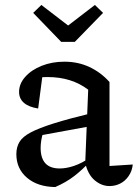

<svg xmlns="http://www.w3.org/2000/svg" viewBox="-20 -745 556 775"><path d="M422 6Q390 6 362.5 -17Q335 -40 324 -87L336 -383Q269 -434 172 -434Q153 -434 135 -432Q117 -430 101 -426L153 -452L134 -307Q96 -313 76.5 -330Q57 -347 57 -374Q57 -407 82 -435Q107 -463 148.5 -479.5Q190 -496 240 -496Q295 -496 341 -474.5Q387 -453 422 -414V-75L516 -81Q513 -54 499 -34Q485 -14 465 -4Q445 6 422 6ZM203 10Q132 9 89 -27.5Q46 -64 46 -123Q46 -151 58.5 -172Q71 -193 104 -210.5Q137 -228 197.5 -247Q258 -266 353 -289V-237L124 -195L154 -209Q149 -194 146.5 -178Q144 -162 144 -148Q144 -107 163 -86Q182 -65 221 -65Q248 -65 279 -75.5Q310 -86 344 -109V-94Q314 -61 280.5 -35Q247 -9 203 10ZM227 -576 114 -693 147 -725 255 -642 363 -725 396 -693 282 -576Z"/></svg>

Font: Piazzolla 24pt Medium
Style: Regular
Weight: 500
Designer: Juan Pablo del Peral
Foundry: Huerta Tipografica
Version: Version 2.005